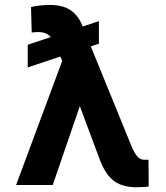

<svg xmlns="http://www.w3.org/2000/svg" viewBox="-20 -769 689 798"><path d="M391.1 -681.2V-587.4L95.2 -488.8V-583ZM316.4 -341.3 199.2 0H46.9L248.5 -542.5L346.2 -541ZM186.5 -748.5Q241.2 -748.5 272.9 -726.8Q304.7 -705.1 321.3 -664.6L528.3 -157.2Q534.2 -143.6 541.3 -131.6Q548.3 -119.6 557.9 -112.3Q567.4 -105 580.6 -105Q585.4 -105 589.8 -105Q594.2 -105 597.2 -105L598.1 5.9Q588.4 7.8 575 8.3Q561.5 8.8 545.9 9.3Q506.3 8.8 478.3 -2.9Q450.2 -14.6 430.7 -39.1Q411.1 -63.5 397 -99.6L258.8 -469.7L205.1 -592.3Q194.8 -615.2 179.4 -625.5Q164.1 -635.7 140.1 -635.7Q134.3 -635.7 127.2 -635.5Q120.1 -635.3 111.8 -633.8L108.9 -739.3Q123.5 -744.1 147.2 -746.3Q170.9 -748.5 186.5 -748.5Z"/></svg>

Font: Inter Cardless Tabular Bold
Style: Bold
Weight: 700
Designer: Rasmus Andersson
Foundry: rsms
Version: Version 4.000;git-4fc901f